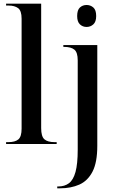

<svg xmlns="http://www.w3.org/2000/svg" viewBox="-20 -780 632 1040"><path d="M449 -634Q428 -634 413 -648Q398 -662 398 -693Q398 -726 413 -739.5Q428 -753 449 -753Q470 -753 485.5 -739.5Q501 -726 501 -693Q501 -662 485.5 -648Q470 -634 449 -634ZM290 240V230H296Q330 230 353.5 212.5Q377 195 389 151.5Q401 108 401 30V-453Q401 -496 383 -511Q365 -526 327 -526H323V-536H507V10Q507 100 481 150Q455 200 409.5 220Q364 240 306 240ZM13 0V-10H24Q62 -10 79.5 -25Q97 -40 97 -83V-679Q97 -722 78 -736Q59 -750 26 -750H13V-760H203V-86Q203 -41 220.5 -25.5Q238 -10 277 -10H287V0Z"/></svg>

Font: Noto Serif Display SemiCondensed Medium
Style: Regular
Weight: 500
Width: 4
Designer: Monotype Design Team
Foundry: Monotype Imaging Inc.
Version: Version 2.009